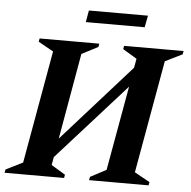

<svg xmlns="http://www.w3.org/2000/svg" viewBox="-70 -870 920 926"><g transform="rotate(5 390.5 -407.5)"><path d="M-14 0 -11 -16 71 -57 168 -603 95 -644 98 -660H387L384 -644L305 -603L232 -187L564 -559L572 -603L504 -644L507 -660H795L792 -644L709 -603L612 -57L686 -16L683 0H395L398 -16L475 -57L548 -466L216 -96L209 -57L277 -16L274 0ZM313 -758 323 -815H609L598 -758Z"/></g></svg>

Font: Spectral
Style: Bold Italic
Weight: 700
Italic angle: -10°
Designer: Jean-Baptiste Levee
Foundry: Production Type
Version: Version 2.001